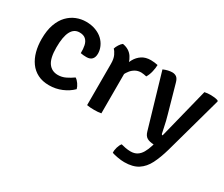

<svg xmlns="http://www.w3.org/2000/svg" viewBox="-119 -825 1589 1360"><g transform="rotate(30 676.0 -144.5)"><path d="M331 -296.5Q332 -330.5 326 -358.5Q320 -386.5 302.2 -403Q284.5 -419.5 251 -419.5Q206.5 -419.5 183.8 -376.5Q161 -333.5 161 -245Q161 -158 188.8 -119.5Q216.5 -81 267 -81Q300 -81 330 -95.8Q360 -110.5 385.5 -129Q400.5 -120.5 414.8 -100Q429 -79.5 433.5 -61Q399.5 -27 351.2 -6.8Q303 13.5 249 13.5Q195 13.5 155.8 -6.5Q116.5 -26.5 91 -62Q65.5 -97.5 53 -144.2Q40.5 -191 40.5 -245Q40.5 -315.5 58.5 -365.5Q76.5 -415.5 107 -447Q137.5 -478.5 175.5 -493.5Q213.5 -508.5 253.5 -508.5Q298 -508.5 332.8 -495.2Q367.5 -482 390.8 -460Q414 -438 426.2 -410.2Q438.5 -382.5 438.5 -354Q438.5 -324 423.5 -308Q408.5 -292 379.5 -292Q365 -292 354 -293Q343 -294 331 -296.5Z M844 -495.5Q844 -473 837 -441.5Q830 -410 815 -385.5Q804 -388.5 793.2 -389.8Q782.5 -391 772 -392Q745.5 -392 725.5 -381.2Q705.5 -370.5 691 -353Q676.5 -335.5 666 -313.5Q655.5 -291.5 648 -268.5L632.5 -289Q633.5 -325.5 642 -363.2Q650.5 -401 668 -432.2Q685.5 -463.5 714.8 -482.8Q744 -502 787 -502Q803 -502 816 -500.2Q829 -498.5 844 -495.5ZM517 -441Q521 -456.5 532.8 -475Q544.5 -493.5 557 -502.5Q612 -493.5 639.2 -452.2Q666.5 -411 670.5 -347.5V0Q659 2.5 643.5 3.5Q628 4.5 612.5 4.5Q597 4.5 581.8 3.5Q566.5 2.5 554 0V-338Q554 -378.5 541.8 -404.2Q529.5 -430 517 -441Z M1211.5 -15Q1190.5 59 1164 111.2Q1137.5 163.5 1094.8 191Q1052 218.5 983 218.5Q957.5 218.5 927.5 213Q897.5 207.5 880.5 201.5Q878.5 181 886 156Q893.5 131 905 118Q918 122 940 126.2Q962 130.5 983.5 130.5Q1014.5 130.5 1036 117Q1057.5 103.5 1072.2 78Q1087 52.5 1097.5 18L1101 5.5Q1067.5 4.5 1046.8 -7.2Q1026 -19 1017 -50.5L889.5 -486Q908.5 -494.5 927.5 -498.8Q946.5 -503 961 -503Q982 -503 996.5 -492.2Q1011 -481.5 1019 -451.5L1081 -231Q1087.5 -210 1093.8 -183.5Q1100 -157 1105.2 -132Q1110.5 -107 1114.5 -88.5Q1116.5 -81.5 1124 -81.5L1227.5 -495Q1238 -497.5 1251 -498.8Q1264 -500 1276 -500Q1291.5 -500 1307 -498.2Q1322.5 -496.5 1337 -491.5L1341.5 -484.5Z"/></g></svg>

Font: Signika Medium
Style: Regular
Weight: 500
Designer: Anna Giedry
Foundry: Anna Giedry
Version: Version 2.000